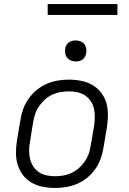

<svg xmlns="http://www.w3.org/2000/svg" viewBox="-20 -922 640 950"><path d="M252 8Q221 8 191 2Q161 -4 136 -18.5Q111 -33 93.5 -56Q76 -79 67.5 -107Q59 -135 59 -166Q59 -197 64 -228L81 -328Q85 -355 94.5 -382Q104 -409 121.5 -433.5Q139 -458 162 -477Q185 -496 212 -507.5Q239 -519 266.5 -523.5Q294 -528 321 -528Q352 -528 382 -522Q412 -516 437 -501.5Q462 -487 480 -464Q498 -441 506 -413Q514 -385 514 -354Q514 -323 509 -292L492 -192Q488 -165 478.5 -138Q469 -111 452 -86.5Q435 -62 412 -43Q389 -24 362 -12.5Q335 -1 307 3.5Q279 8 252 8ZM252 -50Q272 -50 293 -53.5Q314 -57 333.5 -66Q353 -75 370 -90Q387 -105 399.5 -123Q412 -141 419 -161Q426 -181 429 -202L446 -302Q449 -323 449 -344.5Q449 -366 444.5 -385.5Q440 -405 428.5 -422Q417 -439 400.5 -450Q384 -461 363.5 -465.5Q343 -470 322 -470Q302 -470 280.5 -466.5Q259 -463 239.5 -454Q220 -445 203 -430Q186 -415 173.5 -397Q161 -379 154.5 -359Q148 -339 144 -318L128 -218Q124 -197 124 -175.5Q124 -154 129 -134.5Q134 -115 145 -98Q156 -81 172.5 -70Q189 -59 210 -54.5Q231 -50 252 -50ZM355 -618Q342 -618 331 -622.5Q320 -627 312.5 -636Q305 -645 303 -657.5Q301 -670 303 -683Q304 -691 309 -699.5Q314 -708 321.5 -713Q329 -718 337.5 -720Q346 -722 354 -722Q367 -722 378.5 -717.5Q390 -713 397 -704Q404 -695 406.5 -682.5Q409 -670 406 -657Q405 -649 400 -640.5Q395 -632 388 -627Q381 -622 372 -620Q363 -618 355 -618ZM561 -848H216V-902H561Z"/></svg>

Font: Iosevka Light Extended Oblique
Style: Regular
Weight: 300
Width: 7
Italic angle: -9°
Monospace: yes
Designer: Belleve Invis
Foundry: Belleve Invis
Version: Version 32.5.0; ttfautohint (v1.8.4)